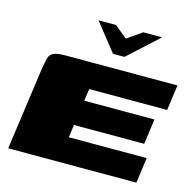

<svg xmlns="http://www.w3.org/2000/svg" viewBox="-97 -746 854 845"><g transform="rotate(15 330.0 -323.5)"><path d="M250 -647H330L387 -600L454 -647H540L402 -521H350ZM12 0 65 -380Q70 -410 75 -427.5Q80 -445 96.5 -452.5Q113 -460 150 -460H660L644 -344H289L281 -289H601L585 -174H265L257 -116H612L596 0Z"/></g></svg>

Font: Genos Black
Style: Italic
Weight: 900
Italic angle: -8°
Version: Version 1.010